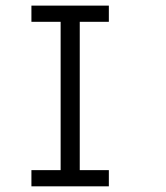

<svg xmlns="http://www.w3.org/2000/svg" viewBox="-20 -657 586 677"><path d="M363.8 0H90.8V-57.1H193.8V-580.1H90.8V-637.2H363.8V-580.1H261.2V-57.1H363.8Z"/></svg>

Font: Anonymous Pro
Style: Regular
Weight: 400
Monospace: yes
Designer: Mark Simonson
Version: Version 1.003